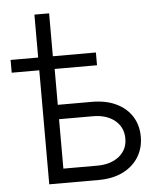

<svg xmlns="http://www.w3.org/2000/svg" viewBox="-52 -774 691 820"><g transform="rotate(-5 293.0 -364.0)"><path d="M7.8 -488.8V-543.5H373.5V-488.8ZM126 -543.5V-727.5H189V-543.5ZM179.7 -335H337.4Q398.9 -335 442.6 -313.7Q486.3 -292.5 509.8 -255.1Q533.2 -217.8 533.2 -168.5Q533.2 -120.1 509.8 -82Q486.3 -43.9 442.6 -22Q398.9 0 337.4 0H126V-542.5H191.9V-61.5H336.9Q395.5 -61.5 431.2 -90.3Q466.8 -119.1 466.8 -166.5Q466.8 -214.8 431.2 -244.1Q395.5 -273.4 336.9 -273.4H179.7Z"/></g></svg>

Font: Inter 16pt Light
Style: Regular
Weight: 300
Version: Version 4.001;git-66647c0bb